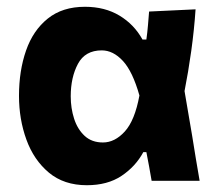

<svg xmlns="http://www.w3.org/2000/svg" viewBox="-20 -533 649 566"><path d="M236 13Q168.5 13 124 -24.2Q79.5 -61.5 57.8 -121.5Q36 -181.5 36 -250.5Q36 -324.5 56.8 -384Q77.5 -443.5 120.8 -478.2Q164 -513 230.5 -513Q289 -513 332.2 -487Q375.5 -461 400 -416.5H411.5Q414.5 -438 416.2 -458.5Q418 -479 419.5 -499L556.5 -505.5Q552.5 -445.5 543.8 -382.8Q535 -320 524 -264.5Q535.5 -198.5 546.5 -132.5Q557 -66 568.5 0H427Q423 -21 419.5 -42.5Q415.5 -63.5 411.5 -84.5H402.5Q379.5 -42 338.2 -14.5Q297 13 236 13ZM283.5 -113Q318.5 -113 348 -145.5Q377.5 -178 391 -251.5Q371 -322.5 342.2 -353.5Q313.5 -384.5 280 -384.5Q231 -384.5 209.8 -344.8Q188.5 -305 188.5 -249Q188.5 -214 198.5 -183Q208.5 -152 229.5 -132.5Q250.5 -113 283.5 -113Z"/></svg>

Font: Heraclito
Style: Bold
Weight: 700
Designer: Kostas Bartsokas (font) & Cristiano Sobral (main changes)
Foundry: Kostas Bartsokas (font) & Cristiano Sobral (main changes)
Version: Version 1.00;July 8, 2020;FontCreator 13.0.0.2655 64-bit